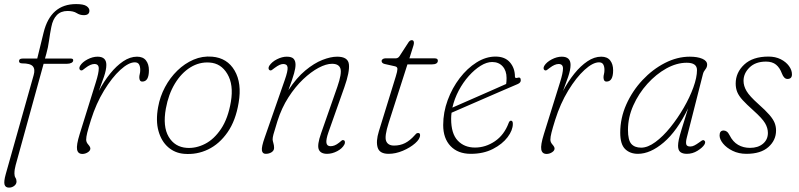

<svg xmlns="http://www.w3.org/2000/svg" viewBox="-22 -728 3821 918"><path d="M69 -436Q69 -448 86 -448H156L186.5 -572.5Q220 -708.5 342 -708.5Q377.5 -708.5 391.5 -699Q405.5 -689.5 405.5 -677Q405.5 -655.5 378.5 -655.5Q360 -655.5 344.5 -665.5Q329 -675.5 301 -675.5Q269 -675.5 249.8 -655.8Q230.5 -636 223.5 -599.5Q217 -567.5 212.5 -534.2Q208 -501 199.5 -471L193 -448H317Q328 -448 328 -440Q328 -432 319.5 -427.5Q311 -423 298 -423H186.5L53 61Q47 82 47 102Q47 114.5 52 122Q57 129.5 57 140Q57 152 46.2 160.5Q35.5 169 21 169Q4 169 -0.2 154.8Q-4.5 140.5 5.5 104.5L139 -369Q147 -397 135 -411Q123 -425 84 -425Q69 -425 69 -436Z M362.5 -392.5Q358 -395 357.5 -401Q357 -407 361 -413.5Q371.5 -431 396.2 -444Q421 -457 444.5 -457Q486.5 -457 486.5 -417.5Q486.5 -394.5 475 -360.8Q463.5 -327 450.5 -293Q474.5 -338.5 504.5 -375.8Q534.5 -413 567.2 -435Q600 -457 633 -457Q662 -457 676 -439Q690 -421 690 -392Q690 -338 658.5 -338Q644 -338 644 -358.5Q644 -365.5 646.2 -374Q648.5 -382.5 648.5 -394Q648.5 -410 642.8 -420Q637 -430 622.5 -430Q593 -430 553.2 -393.8Q513.5 -357.5 475.5 -295.2Q437.5 -233 413 -155Q400.5 -115 395.2 -94Q390 -73 390 -60Q390 -48 400 -36.8Q410 -25.5 410 -18Q410 -7.5 397.8 0.2Q385.5 8 372 8Q350.5 8 346.5 -13Q342.5 -34 359 -87L436 -334Q450.5 -380 450.2 -401Q450 -422 429.5 -422Q411 -422 387 -403.5Q379.5 -397.5 373.8 -393.5Q368 -389.5 362.5 -392.5Z M992.5 -457Q1064.5 -451 1099.8 -390.5Q1135 -330 1119 -237Q1105 -151.5 1066 -95.5Q1027 -39.5 973 -13.5Q919 12.5 858.5 7.5Q814.5 4 782 -24.2Q749.5 -52.5 735.8 -101.5Q722 -150.5 734 -216Q743 -266.5 767 -311.5Q791 -356.5 826 -390.5Q861 -424.5 903.5 -442.8Q946 -461 992.5 -457ZM871 -21Q915 -18 958.2 -40Q1001.5 -62 1035 -112Q1068.5 -162 1082 -242Q1095.5 -323 1065.2 -374.2Q1035 -425.5 980 -429Q931.5 -432.5 888.2 -405.8Q845 -379 814.2 -328.2Q783.5 -277.5 771 -209Q755.5 -123 784.5 -74Q813.5 -25 871 -21Z M1267 -392.5Q1262.5 -395 1262 -401Q1261.5 -407 1265.5 -413.5Q1278 -432.5 1302.5 -444.8Q1327 -457 1349 -457Q1372.5 -457 1381.8 -447Q1391 -437 1391 -418.5Q1391 -402.5 1384.2 -377.8Q1377.5 -353 1357 -297Q1395.5 -356 1437.8 -391Q1480 -426 1519.5 -441.5Q1559 -457 1590 -457Q1642 -457 1646.2 -420.8Q1650.5 -384.5 1624.5 -311L1548.5 -96Q1536 -60 1538.8 -44.5Q1541.5 -29 1558.5 -29Q1568 -29 1577.8 -32.8Q1587.5 -36.5 1599.5 -46Q1606.5 -52 1611.5 -56Q1616.5 -60 1622.5 -57Q1627 -55 1627.2 -48.8Q1627.5 -42.5 1624.5 -37Q1614.5 -18 1590.2 -5.2Q1566 7.5 1542 7.5Q1510.5 7.5 1502 -13.8Q1493.5 -35 1513.5 -91.5L1591 -313Q1613 -376.5 1605.8 -399.8Q1598.5 -423 1565.5 -423Q1537.5 -423 1501.2 -403.8Q1465 -384.5 1427.2 -348.8Q1389.5 -313 1357 -262.5Q1324.5 -212 1304.5 -149Q1289.5 -101 1285.5 -85.8Q1281.5 -70.5 1281.5 -62Q1281.5 -55.5 1285 -44.2Q1288.5 -33 1288.5 -21Q1288.5 -8 1276.5 -0.2Q1264.5 7.5 1248.5 7.5Q1232.5 7.5 1230.2 -9.2Q1228 -26 1243.5 -70L1339.5 -345.5Q1355 -389.5 1353 -405.8Q1351 -422 1332.5 -422Q1324.5 -422 1314.8 -417.8Q1305 -413.5 1291.5 -403.5Q1284 -398 1278.5 -393.8Q1273 -389.5 1267 -392.5Z M1866.5 -411 1817.5 -422Q1802.5 -425.5 1802.5 -437Q1802.5 -441.5 1807.8 -445.2Q1813 -449 1819.5 -449H1869.5Q1881.5 -449 1888.5 -460L1930 -524Q1937.5 -536 1947 -536Q1957 -536 1957 -523Q1957 -518 1955 -511Q1953 -504 1950 -495L1935.5 -449H2056.5Q2071.5 -449 2071.5 -438Q2071.5 -420 2041.5 -420H1926L1836.5 -141Q1815.5 -75.5 1824.2 -53.8Q1833 -32 1862 -32Q1891 -32 1914.5 -43.8Q1938 -55.5 1961.5 -82Q1967.5 -89 1970.2 -90.5Q1973 -92 1977.5 -92Q1986.5 -92 1986.5 -82Q1986.5 -63.5 1962.8 -42.8Q1939 -22 1904.2 -7.2Q1869.5 7.5 1836 7.5Q1793 7.5 1783.8 -22.2Q1774.5 -52 1789.5 -100.5L1870.5 -363Q1878 -387 1878.2 -397.8Q1878.5 -408.5 1866.5 -411Z M2430 -136Q2430 -105.5 2405 -72.2Q2380 -39 2334.8 -15.8Q2289.5 7.5 2229 7.5Q2167.5 7.5 2132.2 -29.5Q2097 -66.5 2097 -130Q2097 -191 2118.5 -249.2Q2140 -307.5 2176 -354.5Q2212 -401.5 2256.5 -429.5Q2301 -457.5 2347 -457.5Q2392.5 -457.5 2416.2 -429.8Q2440 -402 2440 -362Q2440 -352.5 2452 -356Q2468 -361.5 2468 -344Q2468 -332.5 2453 -326Q2416.5 -310.5 2369.2 -290Q2322 -269.5 2274.8 -249Q2227.5 -228.5 2190.2 -212.2Q2153 -196 2137 -189Q2135 -174 2135 -160Q2135 -89 2166.5 -55.8Q2198 -22.5 2249 -22.5Q2299.5 -22.5 2344 -52.5Q2388.5 -82.5 2410 -140Q2414 -151 2421 -151Q2430 -151 2430 -136ZM2331 -431.5Q2305 -431.5 2276 -413.5Q2247 -395.5 2219.5 -364.8Q2192 -334 2171.2 -294.8Q2150.5 -255.5 2141 -213.5Q2159 -221.5 2190 -235Q2221 -248.5 2258 -264.8Q2295 -281 2331.8 -297.2Q2368.5 -313.5 2398 -326.5Q2400 -337.5 2400 -355Q2400 -390 2381.2 -410.8Q2362.5 -431.5 2331 -431.5Z M2582 -392.5Q2577.5 -395 2577 -401Q2576.5 -407 2580.5 -413.5Q2591 -431 2615.8 -444Q2640.5 -457 2664 -457Q2706 -457 2706 -417.5Q2706 -394.5 2694.5 -360.8Q2683 -327 2670 -293Q2694 -338.5 2724 -375.8Q2754 -413 2786.8 -435Q2819.5 -457 2852.5 -457Q2881.5 -457 2895.5 -439Q2909.5 -421 2909.5 -392Q2909.5 -338 2878 -338Q2863.5 -338 2863.5 -358.5Q2863.5 -365.5 2865.8 -374Q2868 -382.5 2868 -394Q2868 -410 2862.2 -420Q2856.5 -430 2842 -430Q2812.5 -430 2772.8 -393.8Q2733 -357.5 2695 -295.2Q2657 -233 2632.5 -155Q2620 -115 2614.8 -94Q2609.5 -73 2609.5 -60Q2609.5 -48 2619.5 -36.8Q2629.5 -25.5 2629.5 -18Q2629.5 -7.5 2617.2 0.2Q2605 8 2591.5 8Q2570 8 2566 -13Q2562 -34 2578.5 -87L2655.5 -334Q2670 -380 2669.8 -401Q2669.5 -422 2649 -422Q2630.5 -422 2606.5 -403.5Q2599 -397.5 2593.2 -393.5Q2587.5 -389.5 2582 -392.5Z M3261.5 -69Q3256.5 -49.5 3259 -38.5Q3261.5 -27.5 3278.5 -27.5Q3288.5 -27.5 3298.5 -32.8Q3308.5 -38 3319.5 -46Q3328.5 -53 3334 -56.2Q3339.5 -59.5 3344 -57Q3354.5 -51 3345.5 -36Q3336.5 -22 3313 -7.2Q3289.5 7.5 3262 7.5Q3242 7.5 3231 -1Q3220 -9.5 3220 -31Q3220 -43.5 3223.5 -60.5Q3227 -77.5 3237.5 -111.5Q3248 -145.5 3268 -210Q3215.5 -101.5 3151.5 -47Q3087.5 7.5 3028 7.5Q2990.5 7.5 2967 -15.2Q2943.5 -38 2943.5 -93.5Q2943.5 -163.5 2972.5 -228.5Q3001.5 -293.5 3049.8 -345Q3098 -396.5 3157 -426.8Q3216 -457 3276 -457Q3313 -457 3336 -447Q3359 -437 3359 -419Q3359 -406.5 3350.5 -396.2Q3342 -386 3339 -374ZM2980.5 -107Q2980.5 -58 2996.5 -40Q3012.5 -22 3043.5 -22Q3075 -22 3111.5 -48.8Q3148 -75.5 3183 -119Q3218 -162.5 3247 -212.5Q3276 -262.5 3293.2 -310.2Q3310.5 -358 3310.5 -393Q3310.5 -428 3261.5 -428Q3213.5 -428 3164.2 -400.8Q3115 -373.5 3073.2 -327.2Q3031.5 -281 3006 -223.8Q2980.5 -166.5 2980.5 -107Z M3564 -21Q3602.5 -21 3626 -40.8Q3649.5 -60.5 3649.5 -92.5Q3649.5 -116 3636 -139Q3622.5 -162 3580 -200Q3547.5 -229 3529 -249.2Q3510.5 -269.5 3503 -287.8Q3495.5 -306 3495.5 -328.5Q3495.5 -381 3536.2 -419.2Q3577 -457.5 3652.5 -457.5Q3685.5 -457.5 3710.8 -444.8Q3736 -432 3750.2 -412.5Q3764.5 -393 3764.5 -372.5Q3764.5 -350.5 3743 -350.5Q3726.5 -350.5 3716.5 -376.5Q3706.5 -404 3688.5 -418.8Q3670.5 -433.5 3640.5 -433.5Q3590.5 -433.5 3561.8 -405.5Q3533 -377.5 3533 -341.5Q3533 -317 3547.5 -292.5Q3562 -268 3603.5 -231Q3638.5 -200 3656.8 -178.8Q3675 -157.5 3681.8 -140.2Q3688.5 -123 3688.5 -104Q3688.5 -57.5 3652 -25Q3615.5 7.5 3547 7.5Q3510 7.5 3481 -6.8Q3452 -21 3435.2 -41.5Q3418.5 -62 3418.5 -80.5Q3418.5 -104 3438 -104Q3445.5 -104 3452.8 -99Q3460 -94 3466.5 -81Q3482 -50 3507 -35.5Q3532 -21 3564 -21Z"/></svg>

Font: Fraunces 9pt S100 Thin
Style: Italic
Weight: 100
Italic angle: -16°
Version: Version 1.000; ttfautohint (v1.8.3)